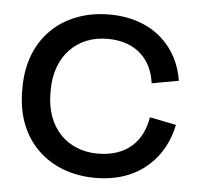

<svg xmlns="http://www.w3.org/2000/svg" viewBox="-43 -551 637 610"><g transform="rotate(5 275.0 -245.5)"><path d="M282 14.5C427 14.5 503 -76 523 -175.5L438.5 -192.5C427 -118.5 378.5 -63 283 -63C187 -63 117 -130.5 117 -242V-250.5C117 -362 187 -429 283 -429C378.5 -429 426 -371 434.5 -300.5L520 -316C505 -416.5 427 -506.5 282 -506.5C135.5 -506.5 27 -410.5 27 -252V-240.5C27 -81.5 135.5 14.5 282 14.5Z"/></g></svg>

Font: MCL Standard
Style: Regular
Weight: 400
Designer: Květoslav Bartoš
Foundry: Florian Karsten
Version: Version 1.001;Glyphs 3.2.3 (3260)